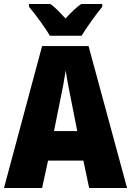

<svg xmlns="http://www.w3.org/2000/svg" viewBox="-20 -947 660 967"><path d="M231 -767H391C415 -808 465 -876 495 -913V-927H389C364 -910 340 -886 310 -854C281 -885 259 -909 234 -927H126V-913C155 -879 210 -805 231 -767ZM429 0H620L426 -715H192L0 0H192L222 -138H400ZM340 -434 369 -287H252L282 -436C293 -487 305 -551 311 -592C317 -549 330 -483 340 -434Z"/></svg>

Font: Noto Sans Thai Looped Condensed Black
Style: Regular
Weight: 900
Width: 3
Designer: Sasikarn Vongin, Ben Mitchell
Foundry: The Fontpad Ltd
Version: Version 1.001